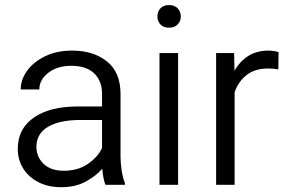

<svg xmlns="http://www.w3.org/2000/svg" viewBox="-20 -741 1152 770"><path d="M402.8 0Q397.9 -11.7 394.8 -29.1Q391.6 -46.4 390.1 -64.5Q364.3 -34.2 322.8 -12.2Q281.2 9.8 226.1 9.8Q173.3 9.8 134 -10.5Q94.7 -30.8 73 -65.4Q51.3 -100.1 51.3 -143.6Q51.3 -225.1 115.7 -269.5Q180.2 -314 290.5 -314H389.2V-364.7Q389.2 -416.5 357.7 -446.8Q326.2 -477.1 265.6 -477.1Q209.5 -477.1 173.6 -449Q137.7 -420.9 137.7 -382.3H63Q63 -421.4 88.6 -457Q114.3 -492.7 160.9 -515.4Q207.5 -538.1 269.5 -538.1Q354.5 -538.1 408.9 -494.6Q463.4 -451.2 463.4 -363.8V-113.3Q463.4 -86.4 468 -56.6Q472.7 -26.9 481 -6.8V0ZM235.8 -56.2Q292.5 -56.2 332.5 -83.7Q372.6 -111.3 389.2 -147.5V-259.8H301.8Q218.3 -259.8 172.1 -232.2Q126 -204.6 126 -152.3Q126 -112.3 154.5 -84.2Q183.1 -56.2 235.8 -56.2Z M611.3 -674.8Q611.3 -694.3 623.3 -707.5Q635.3 -720.7 657.7 -720.7Q680.2 -720.7 692.6 -707.5Q705.1 -694.3 705.1 -674.8Q705.1 -656.2 692.6 -643.1Q680.2 -629.9 657.7 -629.9Q635.3 -629.9 623.3 -643.1Q611.3 -656.2 611.3 -674.8ZM694.3 -528.3V0H619.6V-528.3Z M1097.2 -531.7 1096.2 -462.9Q1076.2 -466.3 1054.7 -466.3Q1002 -466.3 968.8 -439.9Q935.5 -413.6 920.9 -371.1V0H846.7V-528.3H918.9L920.4 -457Q941.4 -494.6 975.3 -516.4Q1009.3 -538.1 1057.6 -538.1Q1067.9 -538.1 1080.1 -536.1Q1092.3 -534.2 1097.2 -531.7Z"/></svg>

Font: Vazirmatn RD Light
Style: Regular
Weight: 300
Designer: Saber Rastikerdar
Foundry: Saber Rastikerdar
Version: Version 32.102